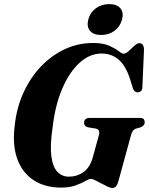

<svg xmlns="http://www.w3.org/2000/svg" viewBox="-20 -926 742 958"><path d="M444 -711.5Q494 -711.5 524.5 -698Q555 -684.5 571.8 -671.2Q588.5 -658 597.5 -658Q607.5 -658 621.8 -671Q636 -684 650.2 -697.2Q664.5 -710.5 675 -710.5Q697.5 -710.5 698.5 -678.5L690.5 -493.5Q690.5 -479 684.8 -472.8Q679 -466.5 670.5 -465.5Q650.5 -463.5 643 -486L628.5 -532.5Q606.5 -600 570.8 -629.5Q535 -659 487.5 -659Q428 -659 377 -612.8Q326 -566.5 290.5 -483.5Q255 -400.5 242.5 -290Q229 -200 236.2 -146.2Q243.5 -92.5 266.5 -68.5Q289.5 -44.5 324 -44.5Q364.5 -44.5 396.8 -67.8Q429 -91 442.5 -139.5L473.5 -251.5Q481 -280 458 -284.5L418 -291Q399.5 -296 399.5 -313.5Q400 -337.5 427.5 -337.5H678.5Q692.5 -337.5 697.2 -331.5Q702 -325.5 702 -316Q702 -307 696.2 -300.8Q690.5 -294.5 682.5 -291L657.5 -284Q640.5 -277.5 634.5 -254.5L571.5 -24.5Q566 -4 558.8 4Q551.5 12 539.5 12Q531.5 12 516.8 5Q502 -2 485.2 -11Q468.5 -20 454.5 -26.8Q440.5 -33.5 433.5 -33.5Q424.5 -33.5 406 -22.8Q387.5 -12 357.5 -1Q327.5 10 284.5 10Q204.5 10 148 -26.8Q91.5 -63.5 66.2 -133Q41 -202.5 53.5 -300.5Q63 -389 97.2 -464Q131.5 -539 184.5 -594.5Q237.5 -650 303.8 -680.8Q370 -711.5 444 -711.5ZM484.5 -751.5Q446 -751.5 428.8 -772.5Q411.5 -793.5 420.5 -828.5Q429.5 -863.5 458 -884.5Q486.5 -905.5 525 -905.5Q563.5 -905.5 580.8 -884.5Q598 -863.5 589 -828.5Q579.5 -793.5 551.5 -772.5Q523.5 -751.5 484.5 -751.5Z"/></svg>

Font: Fraunces 144pt S050
Style: Bold Italic
Weight: 700
Italic angle: -16°
Version: Version 1.000; ttfautohint (v1.8.3)